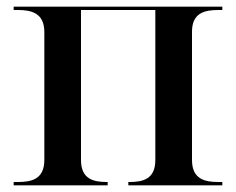

<svg xmlns="http://www.w3.org/2000/svg" viewBox="-20 -556 709 576"><path d="M21 0H303V-10H301C261 -10 223 -18 223 -76V-526H446V-76C446 -18 408 -10 368 -10H365V0H647V-10H635C595 -10 556 -18 556 -76V-461C556 -518 595 -526 635 -526H647V-536H21V-526H34C74 -526 113 -517 113 -460V-76C113 -18 74 -10 34 -10H21Z"/></svg>

Font: Noto Serif Display Medium
Style: Regular
Weight: 500
Designer: Monotype Design Team
Foundry: Monotype Imaging Inc.
Version: Version 2.009